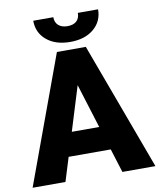

<svg xmlns="http://www.w3.org/2000/svg" viewBox="-97 -978 878 1054"><g transform="rotate(-10 341.5 -451.0)"><path d="M457.5 -132.8H222.7L181.6 0H-1.5L259.3 -710.9H420.4L683.1 0H499ZM263.7 -265.1H416.5L339.8 -511.7ZM522.5 -902.3Q522.5 -835.4 473.1 -793.9Q423.8 -752.4 341.8 -752.4Q259.8 -752.4 210.4 -793.9Q161.1 -835.4 161.1 -902.3H272.9Q272.9 -873 291.3 -856.7Q309.6 -840.3 341.8 -840.3Q374 -840.3 391.8 -856.2Q409.7 -872.1 409.7 -902.3Z"/></g></svg>

Font: Roboto
Style: Regular
Weight: 900
Designer: Google
Version: Version 2.001171; 2014